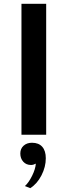

<svg xmlns="http://www.w3.org/2000/svg" viewBox="-20 -703 353 1002"><path d="M92 -683H221V0H92ZM110 268Q130 250 147.5 214.5Q165 179 167 151Q154 158 142 158Q117 158 101.5 141Q86 124 86 98Q86 73 103 57.5Q120 42 147 42Q182 42 200.5 63Q219 84 219 123Q219 168 196.5 212Q174 256 138 279Z"/></svg>

Font: Fahkwang SemiBold
Style: Regular
Weight: 600
Designer: Suppakit Chalermlarp | Katatrad Co.,Ltd.
Foundry: Cadson Demak Co.,Ltd.
Version: Version 1.000; ttfautohint (v1.6)